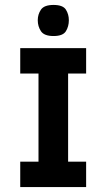

<svg xmlns="http://www.w3.org/2000/svg" viewBox="-20 -758 437 778"><path d="M136 -18V-545H256V-18ZM62 0V-103H329V0ZM62 -460V-563H329V-460ZM197 -612Q159 -612 146 -631.5Q133 -651 133 -676Q133 -700 146 -719Q159 -738 197 -738Q235 -738 247 -719Q259 -700 259 -676Q259 -651 247 -631.5Q235 -612 197 -612Z"/></svg>

Font: Darker Grotesque Light ExtraBold
Style: Regular
Weight: 800
Version: Version 1.000;gftools[0.9.28]